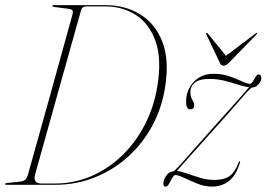

<svg xmlns="http://www.w3.org/2000/svg" viewBox="-20 -720 1038 748"><path d="M0 -3.5Q0 -6.5 6.5 -7L53 -11.5Q70 -13 77.2 -19Q84.5 -25 89 -40Q132 -194 175.5 -349.5Q219 -505 262 -662.5Q265.5 -674.5 262.2 -679.2Q259 -684 245.5 -686L194 -692.5Q183.5 -693.5 183.5 -697Q183.5 -700 188 -700H390Q467 -700 525.8 -664.2Q584.5 -628.5 612.2 -558Q640 -487.5 623.5 -382Q611 -300.5 573.8 -231Q536.5 -161.5 479.2 -109.8Q422 -58 349.5 -29Q277 0 194 0H5.5Q0 0 0 -3.5ZM194 -5Q267.5 -5 333.8 -33Q400 -61 453.5 -112Q507 -163 543.2 -232.2Q579.5 -301.5 593 -384Q610.5 -490 586.2 -558.8Q562 -627.5 510 -661.2Q458 -695 390.5 -695H314Q307.5 -695 302.8 -691.5Q298 -688 295 -677.5Q249.5 -515.5 205 -356.2Q160.5 -197 117 -41Q107 -5 141.5 -5ZM663.5 -38Q657.5 -38 651.2 -26.8Q645 -15.5 638.5 -4Q632 7.5 625 7.5Q616.5 7.5 616.5 -5Q616.5 -20 628 -36Q639.5 -52 654 -52Q658.5 -52 680.8 -76.5Q703 -101 736.5 -139.5Q770 -178 808.5 -220.5Q840 -255.5 869.5 -288.5Q899 -321.5 920.8 -346Q942.5 -370.5 950.5 -380.5Q933 -382 908.5 -390Q884 -398 855.5 -405.2Q827 -412.5 796.5 -412.5Q756 -412.5 738.8 -397.8Q721.5 -383 721.5 -360.5Q721.5 -343 730 -329.5Q736.5 -319.5 736.5 -310Q736.5 -294 721 -294Q705 -294 705 -323.5Q705 -369.5 734.8 -401Q764.5 -432.5 813 -432.5Q845.5 -432.5 873.5 -422.8Q901.5 -413 922.2 -403.2Q943 -393.5 953 -393.5Q959.5 -393.5 965.2 -402.8Q971 -412 976.2 -421Q981.5 -430 987 -430Q998 -430 998 -415.5Q998 -404 987.2 -391.8Q976.5 -379.5 964.5 -379.5Q956.5 -379.5 920.8 -337.2Q885 -295 813 -215Q782.5 -181 753.5 -148.8Q724.5 -116.5 702.2 -91.5Q680 -66.5 669 -54Q685 -52.5 709.5 -43.8Q734 -35 761.5 -27Q789 -19 814 -19Q850.5 -19 872.2 -32.5Q894 -46 910.5 -89Q912 -92.5 914 -92Q916.5 -91 915 -86.5Q899.5 -36 871.5 -14.5Q843.5 7 806 7Q778.5 7 750 -4.2Q721.5 -15.5 698.2 -26.8Q675 -38 663.5 -38ZM873 -476.5Q860.5 -464 851 -464Q841 -464 836 -476.5L784 -585.5Q782 -590 784 -591.5Q786 -593 789.5 -589.5L860.5 -502.5L975.5 -589.5Q981 -593 982 -591.5Q983 -590 979 -585.5Z"/></svg>

Font: Fraunces 144pt S000 Thin
Style: Italic
Weight: 100
Italic angle: -16°
Version: Version 1.000; ttfautohint (v1.8.3)